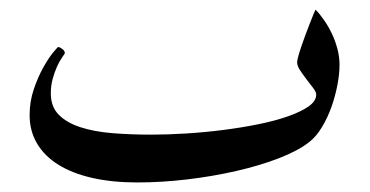

<svg xmlns="http://www.w3.org/2000/svg" viewBox="-20 -363 775 402"><path d="M690.9 -227.5Q690.9 -208.5 686.5 -185.3Q682.1 -162.1 674.1 -139.4Q666 -116.7 654.3 -97.2Q642.6 -77.6 627.9 -65.9Q604.5 -47.4 564 -31.7Q523.4 -16.1 474.4 -4.9Q425.3 6.3 371.6 12.7Q317.9 19 267.6 19Q214.8 19 173.1 9.5Q131.3 0 102.3 -18.1Q73.2 -36.1 57.6 -62.5Q42 -88.9 42 -122.1Q42 -150.4 50.8 -176.3Q59.6 -202.1 70.6 -221.7Q81.5 -241.2 91.1 -252.9Q100.6 -264.6 102.1 -264.6Q104.5 -264.6 110.1 -260.7Q115.7 -256.8 115.7 -252V-251.5Q115.7 -251 115.2 -250.5Q113.8 -248 108.9 -241Q104 -233.9 99.1 -222.9Q94.2 -211.9 90.3 -197.8Q86.4 -183.6 86.4 -167.5Q86.4 -139.6 103 -122.8Q119.6 -106 148.2 -96.7Q176.8 -87.4 215.1 -84.2Q253.4 -81.1 296.4 -81.1Q330.6 -81.1 369.4 -83.5Q408.2 -85.9 446.8 -90.8Q485.4 -95.7 520.5 -102.8Q555.7 -109.9 582.8 -119.4Q609.9 -128.9 626 -140.1Q642.1 -151.4 642.1 -165Q642.1 -170.4 635.7 -178.7Q629.4 -187 622.1 -196.5Q614.7 -206.1 608.4 -215.6Q602.1 -225.1 602.1 -232.9Q602.1 -236.3 604.5 -245.1Q606.9 -253.9 610.8 -265.4Q614.7 -276.9 619.4 -289.6Q624 -302.2 628.4 -313.2Q632.8 -324.2 636 -332.3Q639.2 -340.3 640.6 -342.8Q649.4 -334 658.4 -321Q667.5 -308.1 674.8 -292.7Q682.1 -277.3 686.5 -260.5Q690.9 -243.7 690.9 -227.5Z"/></svg>

Font: Scheherazade
Style: Bold
Weight: 700
Version: Version 2.100 (build 932/914)